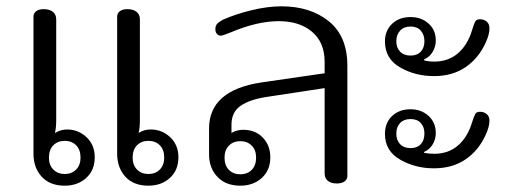

<svg xmlns="http://www.w3.org/2000/svg" viewBox="-20 -579 1617 608"><path d="M86 -92V-526Q86 -537 94.5 -543.5Q103 -550 118 -550Q137 -550 147.5 -541.5Q158 -533 158 -518V-198Q158 -175 154 -158Q173 -169 192 -169Q228 -169 254 -144.5Q280 -120 280 -81Q280 -40 253 -15.5Q226 9 185 9Q138 9 112 -19.5Q86 -48 86 -92ZM351 -92V-526Q351 -537 359.5 -543.5Q368 -550 383 -550Q402 -550 412.5 -541.5Q423 -533 423 -518V-198Q423 -175 419 -158Q436 -169 457 -169Q493 -169 519 -144.5Q545 -120 545 -81Q545 -40 518 -15.5Q491 9 450 9Q403 9 377 -19.5Q351 -48 351 -92ZM235 -80Q235 -105 221 -119Q207 -133 185 -133Q163 -133 149 -119Q135 -105 135 -80Q135 -56 149 -42Q163 -28 185 -28Q207 -28 221 -42Q235 -56 235 -80ZM500 -80Q500 -105 486 -119Q472 -133 450 -133Q428 -133 414 -119Q400 -105 400 -80Q400 -56 414 -42Q428 -28 450 -28Q472 -28 486 -42Q500 -56 500 -80Z M642 -90V-172Q642 -293 808 -318L1008 -347V-383Q1008 -445 968 -478.5Q928 -512 863 -512Q795 -512 712 -477Q685 -466 679 -466Q673 -466 667.5 -471Q662 -476 662 -487Q662 -498 668.5 -504.5Q675 -511 687 -517Q725 -534 776 -546.5Q827 -559 871 -559Q963 -559 1021.5 -511.5Q1080 -464 1080 -371V-21Q1080 -11 1071 -4.5Q1062 2 1047 2Q1028 2 1018 -6.5Q1008 -15 1008 -30V-300L824 -272Q771 -264 742 -244Q713 -224 713 -184V-158Q730 -168 750 -168Q789 -168 812.5 -143Q836 -118 836 -81Q836 -40 809 -15.5Q782 9 741 9Q695 9 668.5 -19Q642 -47 642 -90ZM791 -80Q791 -104 777 -118Q763 -132 741 -132Q719 -132 705 -118Q691 -104 691 -80Q691 -55 705 -41Q719 -27 741 -27Q763 -27 777 -41Q791 -55 791 -80Z M1199 -448Q1199 -482 1221.5 -503.5Q1244 -525 1280 -525Q1314 -525 1337 -504.5Q1360 -484 1360 -451Q1360 -431 1350 -414.5Q1340 -398 1323 -391V-388Q1336 -384 1355 -384Q1400 -384 1430.5 -410.5Q1461 -437 1475 -484Q1481 -504 1485 -511Q1489 -518 1500 -518Q1513 -518 1521.5 -510.5Q1530 -503 1530 -489Q1530 -470 1518 -444Q1496 -395 1454.5 -366.5Q1413 -338 1354 -338Q1295 -338 1247 -365.5Q1199 -393 1199 -448ZM1324 -448Q1324 -469 1312.5 -482Q1301 -495 1280 -495Q1259 -495 1247 -482Q1235 -469 1235 -448Q1235 -428 1247 -415.5Q1259 -403 1280 -403Q1301 -403 1312.5 -415.5Q1324 -428 1324 -448ZM1199 -155Q1199 -190 1221.5 -211.5Q1244 -233 1280 -233Q1314 -233 1337 -212Q1360 -191 1360 -158Q1360 -138 1350 -121.5Q1340 -105 1323 -98V-95Q1338 -92 1355 -92Q1400 -92 1430.5 -118.5Q1461 -145 1475 -192Q1481 -211 1485 -218Q1489 -225 1500 -225Q1513 -225 1521.5 -217.5Q1530 -210 1530 -197Q1530 -178 1518 -152Q1496 -103 1454.5 -74.5Q1413 -46 1354 -46Q1295 -46 1247 -73.5Q1199 -101 1199 -155ZM1324 -156Q1324 -177 1312.5 -189.5Q1301 -202 1280 -202Q1259 -202 1247 -189.5Q1235 -177 1235 -156Q1235 -135 1247 -122.5Q1259 -110 1280 -110Q1301 -110 1312.5 -122.5Q1324 -135 1324 -156Z"/></svg>

Font: Maitree
Style: Regular
Weight: 400
Designer: CadsonDemak Team
Foundry: CadsonDemak
Version: Version 1.000